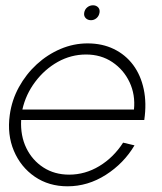

<svg xmlns="http://www.w3.org/2000/svg" viewBox="-20 -674 598 708"><path d="M229 13Q160 13 108.2 -22.5Q56.5 -58 31.2 -117.8Q6 -177.5 16 -250Q23.5 -305 49.8 -352.8Q76 -400.5 115.5 -436.8Q155 -473 203.2 -493.5Q251.5 -514 303 -514Q357 -514 399.8 -493.2Q442.5 -472.5 470.8 -434.8Q499 -397 510 -345.2Q521 -293.5 512 -231.5H58Q55 -173.5 77 -128.2Q99 -83 140 -56.5Q181 -30 235 -30Q294 -30 346.2 -61.5Q398.5 -93 434 -148L476 -138Q436.5 -71.5 370.2 -29.2Q304 13 229 13ZM62.5 -270H474Q479.5 -324.5 457.8 -370.8Q436 -417 394.2 -445Q352.5 -473 297.5 -473Q242 -473 193.2 -445.8Q144.5 -418.5 109.8 -372.2Q75 -326 62.5 -270ZM315.5 -599.5Q303.5 -599.5 296 -607.2Q288.5 -615 290.5 -627Q292.5 -639.5 301.8 -647Q311 -654.5 323 -654.5Q334.5 -654.5 341.8 -647Q349 -639.5 347 -627.5Q345 -615 336 -607.2Q327 -599.5 315.5 -599.5Z"/></svg>

Font: Urbanist ExtraLight
Style: Italic
Weight: 250
Version: Version 1.303